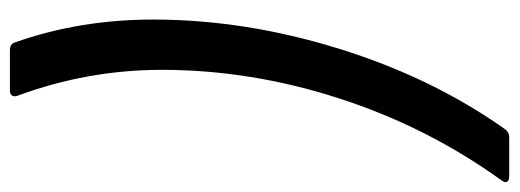

<svg xmlns="http://www.w3.org/2000/svg" viewBox="-382 -570 1023 378"><g transform="rotate(-90 129.0 -380.5)"><path d="M-29 111Q-40 111 -40 103Q-40 101 -36 95Q69 -51 125 -224.5Q181 -398 181 -573Q181 -719 130 -857Q129 -859 129 -863Q129 -867 132 -869.5Q135 -872 140 -872H220Q232 -872 235 -862Q280 -735 280 -590Q280 -410 223 -225.5Q166 -41 64 103Q58 111 49 111Z"/></g></svg>

Font: Open Sauce Two Medium Italic
Style: Regular
Weight: 500
Italic angle: -10°
Designer: Alfredo Marco Pradil
Foundry: Creative Sauce Fz LLC
Version: Version 1.477